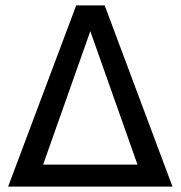

<svg xmlns="http://www.w3.org/2000/svg" viewBox="-20 -688 666 708"><path d="M10 0 261 -668H366L616 0ZM139 -81H487L313 -573Z"/></svg>

Font: Atkinson Hyperlegible Next
Style: Regular
Weight: 400
Designer: Elliott Scott, Megan Eiswerth, Linus Boman, Theodore Petrosky, Letters from Sweden
Foundry: Applied Design Works, Letters from Sweden
Version: Version 2.001